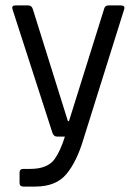

<svg xmlns="http://www.w3.org/2000/svg" viewBox="-20 -530 503 707"><path d="M110 157H66Q52 157 52 143V106Q52 92 66 92H91Q155 92 181 56Q202 27 219 -27H190Q178 -27 173 -41L26 -496Q22 -510 36 -510H84Q97 -510 101 -496L230 -84H234L363 -496Q366 -510 379 -510H425Q442 -510 437 -495L288 -20Q263 65 224.5 111Q186 157 110 157Z"/></svg>

Font: Rajdhani Medium
Style: Regular
Weight: 500
Designer: Satya Rajpurohit, Jyotish Sonowal
Foundry: Indian Type Foundry
Version: Version 1.201 February 1, 2022